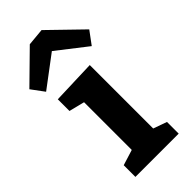

<svg xmlns="http://www.w3.org/2000/svg" viewBox="-288 -878 931 931"><g transform="rotate(-45 177.5 -412.5)"><path d="M127.9 -816.9 216.8 -825.2 382.8 -664.1 334 -598.1 180.2 -717.8 21 -598.1 -27.8 -664.1ZM332 -80.1V0H35.2V-80.1L115.2 -105V-432.1L35.2 -452.1V-532.2L262.2 -540V-105Z"/></g></svg>

Font: Kadwa
Style: Bold
Weight: 700
Designer: Sol Matas
Foundry: Sol Matas
Version: Version 1.001;PS 001.000;hotconv 1.0.70;makeotf.lib2.5.58329